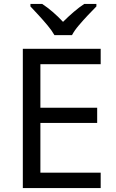

<svg xmlns="http://www.w3.org/2000/svg" viewBox="-20 -964 596 984"><path d="M496 0H97V-714H496V-635H187V-412H478V-334H187V-79H496ZM259 -784Q246 -807 224 -833.5Q202 -860 178 -886Q154 -912 136 -931V-944H196Q222 -927 250 -903Q278 -879 303 -852Q330 -879 358 -903Q386 -927 412 -944H474V-931Q455 -912 430.5 -886Q406 -860 383.5 -833.5Q361 -807 349 -784Z"/></svg>

Font: Noto Sans Armenian
Style: Regular
Weight: 400
Designer: Monotype Design Team
Foundry: Monotype Imaging Inc.
Version: Version 2.007